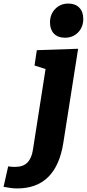

<svg xmlns="http://www.w3.org/2000/svg" viewBox="-154 -815 488 1079"><path d="M53 -533 285 -541 202 -13Q162 244 -58 244Q-87 244 -134 235L-108 120Q-100 121 -91 122Q-82 123 -70 123Q-24 123 0 98.5Q24 74 31 27L102 -427L40 -447ZM127 -689Q127 -735 156.5 -765Q186 -795 230 -795Q269 -795 291.5 -772Q314 -749 314 -709Q314 -663 285 -633Q256 -603 211 -603Q171 -603 149 -626Q127 -649 127 -689Z"/></svg>

Font: Bitter Pro ExtraBold
Style: Italic
Weight: 800
Italic angle: -9°
Designer: Sol Matas, and Bitter project Authors
Foundry: Sol Matas
Version: Version 1.010